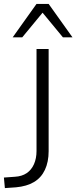

<svg xmlns="http://www.w3.org/2000/svg" viewBox="-30 -956 391 983"><path d="M-5 7 -10 -47 46 -51Q82 -53 106.5 -69.5Q131 -86 144 -115.5Q157 -145 157 -183V-705H219V-182Q219 -127 200 -86.5Q181 -46 144 -24Q107 -2 52 3ZM35 -765 157 -936H219L341 -765H292L188 -891L84 -765Z"/></svg>

Font: Nunito Sans 12pt ExtraLight Light
Style: Regular
Weight: 300
Version: Version 3.101;gftools[0.9.27]